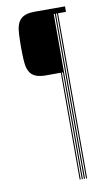

<svg xmlns="http://www.w3.org/2000/svg" viewBox="-98 -849 575 998"><g transform="rotate(-10 189.0 -350.0)"><path d="M59.8 -563Q58 -599.8 58 -631.8Q58 -663.8 59.8 -700.2Q62 -753.8 85.2 -776.9Q108.5 -800 157.8 -800H320V-771H278V100H272.5V-771H266.8V100H261.2V-771H255.5V100H250V-464H244.2V100H238.8V-464H157.8Q107.2 -464 84.8 -486.9Q62.2 -509.8 59.8 -563Z"/></g></svg>

Font: Big Shoulders Inline Display ExtraLight
Style: Regular
Weight: 250
Version: Version 2.002